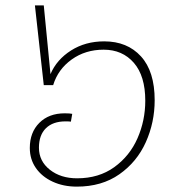

<svg xmlns="http://www.w3.org/2000/svg" viewBox="-20 -687 660 715"><path d="M556 -314Q556 -231 523 -157.5Q490 -84 424.5 -38Q359 8 266 8Q216 8 176 -10.5Q136 -29 113.5 -61.5Q91 -94 91 -136Q91 -194 126.5 -229.5Q162 -265 221 -265Q241 -265 249 -263L244 -234Q237 -235 224 -235Q177 -235 151 -209.5Q125 -184 125 -137Q125 -87 165.5 -55Q206 -23 267 -23Q348 -23 405.5 -64.5Q463 -106 492 -172Q521 -238 521 -312Q521 -404 478.5 -453Q436 -502 366 -502Q298 -502 247 -465.5Q196 -429 178 -370H143L110 -667H143L168 -411Q191 -465 244.5 -499Q298 -533 368 -533Q454 -533 505 -477Q556 -421 556 -314Z"/></svg>

Font: FiraGO UltraLight
Style: Italic
Weight: 200
Italic angle: -8°
Designer: bBox Type GmbH
Foundry: bBox Type GmbH
Version: Version 1.001